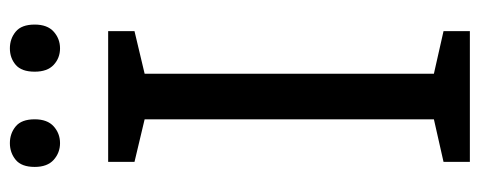

<svg xmlns="http://www.w3.org/2000/svg" viewBox="-304 -644 948 379"><g transform="rotate(-90 169.5 -454.0)"><path d="M298 0H40V-52L124 -71V-642L40 -662V-714H298V-662L214 -642V-71L298 -52ZM30 -859Q30 -885 44 -896.5Q58 -908 77 -908Q96 -908 110 -896.5Q124 -885 124 -859Q124 -834 110 -821.5Q96 -809 77 -809Q58 -809 44 -821.5Q30 -834 30 -859ZM218 -859Q218 -885 231.5 -896.5Q245 -908 264 -908Q283 -908 297 -896.5Q311 -885 311 -859Q311 -834 297 -821.5Q283 -809 264 -809Q245 -809 231.5 -821.5Q218 -834 218 -859Z"/></g></svg>

Font: Noto Sans Hebrew Droid
Style: Regular
Weight: 400
Designer: Monotype Design Team
Foundry: Monotype Imaging Inc.
Version: Version 1.100